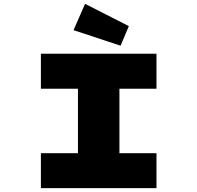

<svg xmlns="http://www.w3.org/2000/svg" viewBox="-20 -980 1028 1000"><path d="M193 0V-182H386V-518H193V-700H795V-518H602V-182H795V0ZM608 -742 363 -823 423 -960 651 -844Z"/></svg>

Font: Lexend Zetta Black
Style: Regular
Weight: 900
Designer: Bonnie Shaver-Troup, Thomas Jockin
Foundry: Lexend
Version: Version 1.007